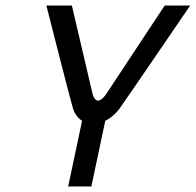

<svg xmlns="http://www.w3.org/2000/svg" viewBox="-20 -670 703 690"><path d="M146.7 -650C146.7 -650 231.7 -315 242.5 -279.2C247.5 -263.3 258.3 -246.7 275 -235.8L225 0H308.3L358.3 -235.8C380 -246.7 397.5 -263.3 409.2 -279.2C435 -315 663.3 -650 663.3 -650H571.7L362.5 -333.3C362.5 -333.3 346.7 -308.3 332.5 -308.3C318.3 -308.3 312.5 -333.3 312.5 -333.3L238.3 -650Z"/></svg>

Font: BoonHome
Style: Book Oblique
Weight: 400
Italic angle: -12°
Designer: Sungsit Sawaiwan
Foundry: Sungsit Sawaiwan
Version: Version 0.2